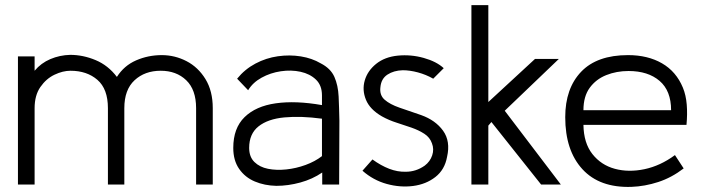

<svg xmlns="http://www.w3.org/2000/svg" viewBox="-20 -720 2750 749"><path d="M810 0H745V-298Q745 -370 706.5 -407Q668 -444 607 -444Q545 -444 505 -407Q465 -370 465 -298V0H401V-298Q401 -373 360 -408.5Q319 -444 255 -444Q225 -444 192.5 -428.5Q160 -413 137.5 -380.5Q115 -348 115 -298V0H50V-500H115V-444Q140 -474 176.5 -489.5Q213 -505 254 -506Q304 -506 353 -485.5Q402 -465 436 -420Q464 -464 511 -484.5Q558 -505 611 -505Q662 -505 707.5 -481.5Q753 -458 781.5 -411.5Q810 -365 810 -298Z M1058 5Q1012 4 974 -12Q936 -28 913 -61Q890 -94 890 -143Q890 -220 934 -263Q978 -306 1056 -317Q1134 -328 1236 -310V-348Q1236 -387 1212.5 -409.5Q1189 -432 1152.5 -440Q1116 -448 1075.5 -442Q1035 -436 1000.5 -417Q966 -398 948 -368L905 -413Q935 -450 976.5 -472Q1018 -494 1064 -500.5Q1110 -507 1153.5 -500Q1197 -493 1231 -473Q1270 -453 1284.5 -420Q1299 -387 1301 -343.5Q1303 -300 1304 -249L1303 0H1237V-47Q1199 -21 1151.5 -8Q1104 5 1058 5ZM1236 -111V-257Q1154 -268 1089.5 -262Q1025 -256 988.5 -227Q952 -198 952 -143Q952 -108 972.5 -88Q993 -68 1025.5 -61.5Q1058 -55 1096.5 -59Q1135 -63 1172 -76.5Q1209 -90 1236 -111Z M1394 -54 1433 -98Q1466 -74 1498.5 -61.5Q1531 -49 1563 -50Q1583 -50 1601.5 -56Q1620 -62 1637 -74Q1658 -90 1666 -114Q1674 -138 1665 -161Q1657 -184 1635.5 -198Q1614 -212 1585.5 -222Q1557 -232 1527 -241.5Q1497 -251 1470 -266Q1423 -293 1407.5 -331Q1392 -369 1403 -406.5Q1414 -444 1447.5 -471Q1481 -498 1532 -503Q1583 -508 1633 -494Q1683 -480 1711 -454L1670 -413Q1642 -429 1610.5 -437.5Q1579 -446 1551 -446Q1516 -445 1491.5 -429Q1467 -413 1464 -380Q1460 -349 1480.5 -331Q1501 -313 1538.5 -300Q1576 -287 1623 -271Q1679 -251 1708.5 -210Q1738 -169 1724 -108Q1715 -58 1678.5 -29.5Q1642 -1 1591.5 5.5Q1541 12 1488.5 -2.5Q1436 -17 1394 -54Z M1819 0V-700H1885V-322L2067 -490H2160L1949 -288L2168 0H2091L1897 -244L1885 -230V0Z M2658 -233H2256Q2257 -162 2291 -119Q2325 -76 2378.5 -61.5Q2432 -47 2494 -60Q2556 -73 2613 -115L2647 -63Q2600 -27 2548 -10Q2496 7 2443 9Q2319 13 2252 -60Q2185 -133 2185 -263Q2185 -375 2247 -440Q2309 -505 2430 -505Q2507 -505 2562.5 -473Q2618 -441 2644 -378Q2656 -349 2659 -312Q2662 -275 2658 -233ZM2432 -443Q2385 -443 2345 -427Q2305 -411 2280.5 -377.5Q2256 -344 2256 -290H2598Q2598 -366 2553 -404.5Q2508 -443 2432 -443Z"/></svg>

Font: Kulim Park Light
Style: Regular
Weight: 300
Designer: Noponies / Dale Sattler
Foundry: Noponies
Version: Version 1.000; ttfautohint (v1.8.3)